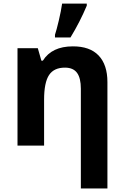

<svg xmlns="http://www.w3.org/2000/svg" viewBox="-20 -816 697 1076"><path d="M388.2 -556.2Q483.4 -556.6 532.7 -504.9Q582 -453.1 582 -356V240.2H433.1V-318.8Q433.1 -377.9 412.1 -407.2Q391.1 -436.5 345.2 -437Q282.7 -437.5 254.9 -395.5Q227.1 -353.5 227.1 -256.8V0H78.1V-545.9H191.9L211.9 -476.1H220.2Q270.5 -556.2 388.2 -556.2ZM466.3 -795.9V-784.2Q428.2 -693.4 375 -606H288.1V-621.1Q296.9 -647.5 309.6 -701.2Q322.3 -754.9 328.1 -795.9Z"/></svg>

Font: NotoSans-Bold
Style: Bold
Weight: 700
Designer: Monotype Design team
Foundry: Monotype Imaging Inc.
Version: Version 1.04